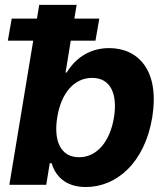

<svg xmlns="http://www.w3.org/2000/svg" viewBox="-20 -747 675 776"><path d="M17.8 0H166.9L181.1 -87.4H188.6C202.1 -41.9 239 8.9 327.1 8.9C451.3 8.9 565 -89.5 595.2 -272C626.1 -459.5 540.8 -552.6 421.2 -552.6C329.9 -552.6 276.3 -498.2 249.3 -453.8H245L266 -582.7H365.8L381.4 -671.9H280.5L289.8 -727.3H138.5L129.3 -671.9H27.3L11.7 -582.7H114.3ZM211.3 -272.7C226.9 -370 279.1 -432.2 352.3 -432.2C427.2 -432.2 455.6 -367.2 440.7 -272.7C425.1 -177.6 373.9 -111.5 299.4 -111.5C226.6 -111.5 195.7 -175.4 211.3 -272.7Z"/></svg>

Font: Margiela Sans
Style: Bold Italic
Weight: 700
Italic angle: -9.39999°
Designer: Stefan Endress, Andreas Faust
Version: Version 1.100;FEAKit 1.0